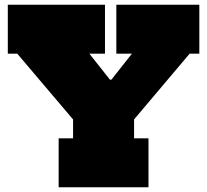

<svg xmlns="http://www.w3.org/2000/svg" viewBox="-20 -792 876 812"><path d="M782 -565 542 -281H294L53 -565H13V-772H424V-565H358L506 -378L399 -455H497L390 -378L538 -565H472V-772H823V-565ZM547 -389V-207H608V0H228V-207H289V-389Z"/></svg>

Font: Hepta Slab Black
Style: Regular
Weight: 900
Designer: Michael LaGattuta
Foundry: Michael LaGattuta
Version: Version 1.102